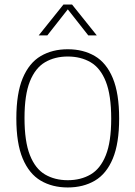

<svg xmlns="http://www.w3.org/2000/svg" viewBox="-20 -819 597 846"><path d="M278.5 7Q210.5 7 159.5 -23Q108.5 -53 80.2 -120Q52 -187 52 -297Q52 -407.5 80.2 -474.8Q108.5 -542 159.5 -572Q210.5 -602 278.5 -602Q347 -602 398 -572Q449 -542 477 -474.8Q505 -407.5 505 -297Q505 -187 477 -120Q449 -53 398 -23Q347 7 278.5 7ZM278.5 -25Q336 -25 379.2 -50.2Q422.5 -75.5 446.2 -134.8Q470 -194 470 -296Q470 -400 446.2 -459.8Q422.5 -519.5 379.2 -544.8Q336 -570 278.5 -570Q221.5 -570 178.5 -544.8Q135.5 -519.5 111.8 -460.5Q88 -401.5 88 -299Q88 -195.5 111.8 -135.5Q135.5 -75.5 178.5 -50.2Q221.5 -25 278.5 -25ZM150.5 -663 259.5 -799H297.5L406.5 -663H369L273.5 -784.5H284L188.5 -663Z"/></svg>

Font: Encode Sans SC SemiCondensed Thin
Style: Regular
Weight: 250
Width: 4
Designer: Multiple Designers
Foundry: Impallari Type
Version: Version 3.002